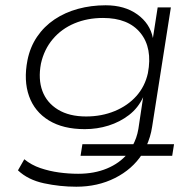

<svg xmlns="http://www.w3.org/2000/svg" viewBox="-20 -520 741 727"><path d="M269 187Q207 187 146.5 174Q86 161 48 125L72 83Q99 105 133 116.5Q167 128 203.5 133Q240 138 276 138Q337 138 385 118Q433 98 463 62L464 70H285L292 26H494L482 32Q490 17 495.5 1.5Q501 -14 504 -32L522 -152Q503 -111 468.5 -84.5Q434 -58 391 -44.5Q348 -31 301 -31Q219 -31 165 -64Q111 -97 90 -156Q69 -215 84 -292Q94 -342 120.5 -381Q147 -420 186.5 -446.5Q226 -473 275.5 -486.5Q325 -500 380 -500Q452 -500 500 -465.5Q548 -431 559 -376L577 -492H627L556 -40Q553 -20 547.5 -2Q542 16 534 34L528 26H639L632 70H509L518 64Q481 121 415.5 154Q350 187 269 187ZM306 -79Q365 -79 414.5 -99.5Q464 -120 496.5 -156.5Q529 -193 540 -243Q558 -338 512 -395Q466 -452 370 -452Q311 -452 262 -431.5Q213 -411 180 -372Q147 -333 135 -279Q124 -220 140.5 -175.5Q157 -131 199.5 -105Q242 -79 306 -79Z"/></svg>

Font: Nunito Sans 7pt SemiExpanded ExtraLight
Style: Italic
Weight: 250
Width: 6
Italic angle: -9°
Designer: Vernon Adams
Foundry: Vernon Adams
Version: Version 3.101;gftools[0.9.27]